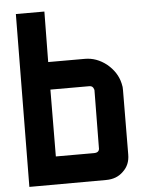

<svg xmlns="http://www.w3.org/2000/svg" viewBox="-58 -912 725 959"><g transform="rotate(-5 304.5 -432.0)"><path d="M198 -612H382Q440 -612 490 -573Q541 -531 554 -474Q559 -455 558 -439L556 -117Q556 -65 521 -33Q488 0 435 0L50 1L58 -865H201ZM197 -474 195 -139H386Q415 -139 413 -165L416 -452L415 -456Q410 -474 393 -474Z"/></g></svg>

Font: Covid19
Style: Regular
Weight: 400
Designer: Peter Wiegel
Foundry: (c) CAT - Ing. Peter Wiegel.  for Rudolf Maass + Partner GmbH
Version: Version 001.000